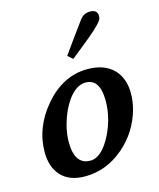

<svg xmlns="http://www.w3.org/2000/svg" viewBox="-110 -790 735 887"><g transform="rotate(-15 257.5 -346.0)"><path d="M187.5 19Q110.8 19 71.3 -25.9Q34.7 -67.9 34.7 -136.7Q34.7 -255.4 119.6 -354.5Q208 -457.5 325.2 -457Q405.8 -457 450.2 -411.1Q490.7 -367.7 490.2 -295.9Q490.2 -260.3 480 -221.7Q452.1 -121.1 374 -53.2Q290.5 19 187.5 19ZM299.8 -399.4Q254.9 -399.4 215.3 -344.7Q183.6 -299.8 167 -239.7Q154.3 -196.3 154.3 -153.3Q154.3 -44.9 229.5 -44.9Q271.5 -44.9 309.1 -99.6Q339.4 -144 356 -202.6Q368.7 -248.5 368.7 -294.4Q368.7 -399.4 299.8 -399.4ZM404.8 -710.9Q440.4 -710.9 440.4 -679.7Q440.4 -674.8 439 -669.4Q434.1 -650.4 366.7 -594.2Q333.5 -567.4 274.4 -519.5L250.5 -540Q287.1 -592.3 357.4 -688Q375.5 -710.9 404.8 -710.9Z"/></g></svg>

Font: Accordance
Style: Bold-Italic
Weight: 700
Italic angle: -11°
Version: Version 1.2 (build January 31, 2020) Miklal Software Solutio